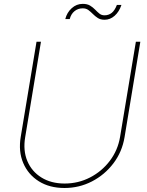

<svg xmlns="http://www.w3.org/2000/svg" viewBox="-20 -938 739 968"><path d="M305.2 9.8Q230 9.8 176 -23.9Q122.1 -57.6 97.2 -116Q72.3 -174.3 84.5 -248L164.1 -727.5H186.5L106.9 -246.1Q95.7 -178.7 117.9 -126Q140.1 -73.2 189 -43Q237.8 -12.7 305.7 -12.7Q375 -12.7 434.3 -43.5Q493.7 -74.2 533.9 -127.4Q574.2 -180.7 585.4 -248L665 -727.5H687.5L607.9 -246.1Q595.7 -172.4 551.8 -114.5Q507.8 -56.6 443.6 -23.4Q379.4 9.8 305.2 9.8ZM507.3 -838.4Q486.8 -838.4 473.1 -847.2Q459.5 -856 448.5 -867.2Q437.5 -878.4 425.8 -887.2Q414.1 -896 397 -896Q373 -896 355.5 -881.6Q337.9 -867.2 331.5 -841.8H309.1Q317.4 -875 341.6 -896.7Q365.7 -918.5 397 -918.5Q419.9 -918.5 434.3 -909.7Q448.7 -900.9 459.5 -889.6Q470.2 -878.4 481 -869.6Q491.7 -860.8 506.8 -860.8Q527.8 -860.8 543.2 -873Q558.6 -885.3 569.3 -913.1H592.3Q580.6 -878.4 557.9 -858.4Q535.2 -838.4 507.3 -838.4Z"/></svg>

Font: Inter 20pt Thin
Style: Italic
Weight: 250
Italic angle: -9.3988°
Version: Version 4.001;git-66647c0bb